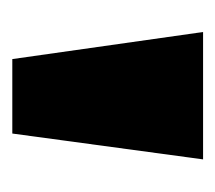

<svg xmlns="http://www.w3.org/2000/svg" viewBox="-39 -713 350 312"><g transform="rotate(90 136.0 -557.0)"><path d="M32 -712H239L197 -402H76Z"/></g></svg>

Font: Muli Black
Style: Regular
Weight: 900
Designer: Vernon Adams
Foundry: Vernon Adams
Version: Version 2.001